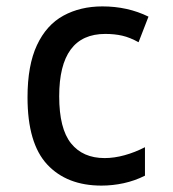

<svg xmlns="http://www.w3.org/2000/svg" viewBox="-20 -570 540 600"><path d="M297 10Q189 10 127.5 -56Q66 -122 66 -266Q66 -366 95.5 -429Q125 -492 178 -521Q231 -550 300 -550Q379 -550 444 -518L413 -438Q386 -453 362 -458.5Q338 -464 309 -464Q165 -464 165 -269Q165 -168 202 -122Q239 -76 307 -76Q337 -76 369.5 -85Q402 -94 433 -110V-21Q401 -5 366.5 2.5Q332 10 297 10Z"/></svg>

Font: Noto Sans Mono ExtraCondensed Medium
Style: Regular
Weight: 500
Width: 2
Designer: Monotype Design Team
Foundry: Monotype Imaging Inc.
Version: Version 2.014